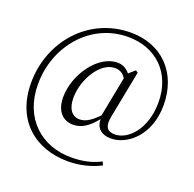

<svg xmlns="http://www.w3.org/2000/svg" viewBox="-149 -868 1199 1189"><g transform="rotate(20 450.0 -273.5)"><path d="M621 -56C728 -56 859 -161 859 -361C859 -572 723 -715 516 -715C242 -715 40 -488 40 -212C40 33 202 168 420 168C497 168 570 150 634 117L623 95C566 124 508 138 429 138C237 138 83 9 83 -219C83 -472 265 -684 509 -684C692 -684 823 -562 823 -367C823 -186 720 -88 636 -88C584 -88 565 -118 578 -183L639 -496L624 -506L584 -471C560 -499 534 -512 502 -512C372 -512 257 -343 257 -197C257 -101 307 -56 373 -56C427 -56 475 -88 521 -147C522 -89 559 -56 621 -56ZM519 -171C465 -115 431 -101 398 -101C350 -101 318 -140 318 -214C318 -336 402 -475 497 -475C528 -475 551 -464 570 -434Z"/></g></svg>

Font: Noto Serif KR Light
Style: Regular
Weight: 300
Designer: Ryoko NISHIZUKA 西塚涼子 (kana & ideographs); Frank Grießhammer (Latin, Greek & Cyrillic); Wenlong ZHANG 张文龙 (bopomofo); San
Foundry: Adobe
Version: Version 2.001;hotconv 1.1.0;makeotfexe 2.6.0